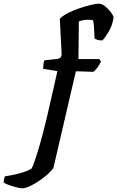

<svg xmlns="http://www.w3.org/2000/svg" viewBox="-192 -820 635 1040"><path d="M-72 200Q-79 200 -93.5 197Q-108 194 -124 189Q-140 184 -153.5 178.5Q-167 173 -172 168Q-172 159 -169.5 148Q-167 137 -165 135Q-128 130 -88 119.5Q-48 109 -21 93Q-15 82 -8 63Q-1 44 7 18.5Q15 -7 24 -38Q33 -69 42 -104Q51 -139 60 -176Q77 -251 91 -311Q105 -371 119 -435L42 -447Q42 -462 44 -475Q46 -488 48 -493L119 -501Q130 -503 135 -507.5Q140 -512 142 -524L132 -718Q148 -735 177.5 -750Q207 -765 240 -776Q273 -787 300.5 -793.5Q328 -800 342 -800Q360 -800 378.5 -785Q397 -770 409.5 -752.5Q422 -735 423 -726Q418 -686 399.5 -653.5Q381 -621 363 -601Q345 -601 334.5 -604.5Q324 -608 320 -612Q320 -620 319 -639.5Q318 -659 316.5 -679.5Q315 -700 312 -710Q306 -712 298.5 -712.5Q291 -713 284 -713Q270 -713 258 -710.5Q246 -708 235 -704L233 -500H346L355 -487Q348 -471 335.5 -454Q323 -437 314 -431L219 -434L98 87Q93 98 73.5 117Q54 136 27.5 154.5Q1 173 -26 186.5Q-53 200 -72 200Z"/></svg>

Font: Texturina Medium 12pt
Style: Bold Italic
Weight: 700
Italic angle: -11°
Version: Version 1.002